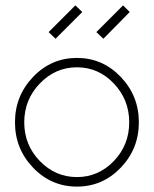

<svg xmlns="http://www.w3.org/2000/svg" viewBox="-20 -690 575 719"><path d="M367.2 -544.9 340.8 -569.8 440.9 -669.9 465.8 -645ZM188 -544.9 162.1 -569.8 262.2 -669.9 288.1 -645ZM104 -402.1Q171.9 -473.1 268.1 -473.1Q364.3 -473.1 432.1 -402.1Q500 -331.1 500 -231.9Q500 -132.8 432.1 -62Q364.3 8.8 268.1 8.8Q171.9 8.8 104 -62Q36.1 -132.8 36.1 -231.9Q36.1 -331.1 104 -402.1ZM129.2 -377.4Q70.8 -316.9 70.8 -231.9Q70.8 -147 129.2 -86.9Q187.5 -26.9 268.1 -26.9Q348.6 -26.9 406.2 -86.9Q463.9 -147 463.9 -231.9Q463.9 -316.9 406.2 -377.4Q348.6 -438 268.1 -438Q187.5 -438 129.2 -377.4Z"/></svg>

Font: RawengulkPcs
Style: Regular
Weight: 400
Version: Version 0.92